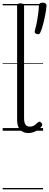

<svg xmlns="http://www.w3.org/2000/svg" viewBox="-20 -978 368 1436"><path d="M192 17Q152 17 130 -8Q108 -33 108 -82V-934Q108 -944 114 -948.5Q120 -953 133 -953Q147 -953 153.5 -948.5Q160 -944 160 -934V-94Q160 -63 170 -47Q180 -31 202 -31Q213 -31 223 -34Q233 -37 243 -44.5Q253 -52 263 -62Q269 -68 275.5 -68Q282 -68 289 -60Q294 -55 295.5 -48.5Q297 -42 293 -35Q282 -19 265.5 -7.5Q249 4 230 10.5Q211 17 192 17ZM254 -724Q243 -728 240.5 -734Q238 -740 241 -751Q248 -774 254.5 -807Q261 -840 265.5 -874.5Q270 -909 271 -935Q271 -944 277 -951Q283 -958 298 -958Q314 -958 321.5 -951Q329 -944 328 -935Q326 -907 319 -870Q312 -833 302.5 -797Q293 -761 282 -736Q279 -728 273.5 -724Q268 -720 254 -724ZM0 428H302V438H0ZM0 -20H302V0H0ZM0 -505H302V-500H0ZM0 -948H302V-938H0Z"/></svg>

Font: Playwrite US Modern Guides
Style: Regular
Weight: 400
Designer: Veronika Burian, José Scaglione
Foundry: TypeTogether
Version: Version 1.003